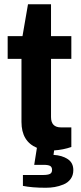

<svg xmlns="http://www.w3.org/2000/svg" viewBox="-20 -696 382 904"><path d="M195.8 188Q130.9 188 87.9 179.2V127.9H183.1Q204.6 127.9 214.8 123Q225.1 118.2 225.1 104Q225.1 90.8 216.3 85.4Q207.5 80.1 185.1 80.1H141.1L153.8 0Q81.1 -30.3 81.1 -122.1V-418.9H16.1V-525.9H85.9L111.8 -675.8H220.2V-525.9H315.9V-418.9H220.2V-145Q220.2 -96.2 267.1 -96.2H315.9V-3.9Q277.8 9.3 234.9 12.2L231.9 33.2Q272.5 35.6 298.8 53Q325.2 70.3 325.2 105Q325.2 129.4 312.5 146.7Q299.8 164.1 278.8 172.6Q257.8 181.2 237.5 184.6Q217.3 188 195.8 188Z"/></svg>

Font: Archivo
Style: Bold
Weight: 700
Designer: Hector Gatti
Foundry: Omnibus-Type
Version: Version 2.001